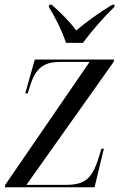

<svg xmlns="http://www.w3.org/2000/svg" viewBox="-25 -786 515 806"><path d="M252 -606H323C359 -655 410 -713 455 -757L456 -766H446C391 -733 336 -693 295 -658C268 -695 232 -731 192 -766H182L180 -757C204 -719 237 -654 252 -606ZM-5 0H372L411 -162H401L386 -114C361 -41 335 -10 253 -10H86L452 -526L454 -536H121L81 -394H91L100 -421C123 -499 157 -526 227 -526H351L-3 -10Z"/></svg>

Font: Noto Serif Display SemiCondensed
Style: Italic
Weight: 400
Width: 4
Italic angle: -12°
Designer: Monotype Design Team
Foundry: Monotype Imaging Inc.
Version: Version 2.009